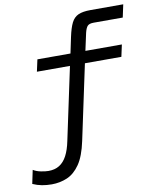

<svg xmlns="http://www.w3.org/2000/svg" viewBox="-94 -777 831 1021"><g transform="rotate(-10 321.0 -266.5)"><path d="M102.3 172Q74.7 172 49.5 167.3Q24.4 162.6 0 151.7L15.4 78.4Q32.8 89.4 57.3 94.1Q81.7 98.8 97.5 98.8Q132.1 98.8 156.5 83.5Q181 68.3 197.4 37.3Q213.8 6.3 223.3 -40.7L306.5 -431.6H128L142 -496H320.6L338.7 -582.2Q349 -630.3 362.3 -657Q375.7 -683.6 399.7 -694.3Q423.6 -705 465.1 -705H642.4L627.6 -636H470.4Q447.3 -636 437.6 -626.2Q428 -616.3 421.6 -589.8L401.2 -496H598.1L584.1 -431.6H387.2L301.1 -27.1Q284.2 52.9 254.6 95.8Q224.9 138.7 185.8 155.4Q146.7 172 102.3 172Z"/></g></svg>

Font: Atkinson Hyperlegible Mono ExtraLight
Style: Italic
Weight: 200
Italic angle: -12°
Monospace: yes
Designer: Elliott Scott, Megan Eiswerth, Linus Boman, Theodore Petrosky, Letters from Sweden
Foundry: Applied Design Works, Letters from Sweden
Version: Version 2.001